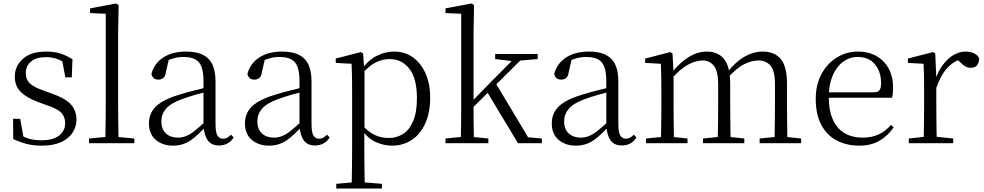

<svg xmlns="http://www.w3.org/2000/svg" viewBox="-20 -822 5646 1102"><path d="M219 14Q172 14 134.5 4.5Q97 -5 56 -24L55 -140H96L118 -17L84 -19V-55Q112 -37 142.5 -27Q173 -17 218 -17Q286 -17 320 -44.5Q354 -72 354 -115Q354 -152 331 -175.5Q308 -199 246 -219L195 -238Q135 -260 100 -293.5Q65 -327 65 -382Q65 -443 111.5 -484.5Q158 -526 246 -526Q290 -526 324.5 -515.5Q359 -505 396 -482L392 -378H355L334 -490L363 -486V-454Q333 -475 304.5 -484.5Q276 -494 245 -494Q187 -494 157.5 -468.5Q128 -443 128 -403Q128 -365 152.5 -342.5Q177 -320 231 -302L280 -284Q356 -257 387.5 -222Q419 -187 419 -135Q419 -95 396.5 -60.5Q374 -26 330 -6Q286 14 219 14Z M491 0V-27L609 -38H634L751 -27V0ZM584 0Q585 -31 585.5 -70Q586 -109 586.5 -150.5Q587 -192 587 -227V-743L497 -747V-774L646 -802L661 -793L658 -639V-227Q658 -192 658.5 -150.5Q659 -109 659.5 -70Q660 -31 661 0Z M972 14Q914 14 874.5 -19Q835 -52 835 -114Q835 -152 852 -182Q869 -212 907.5 -236Q946 -260 1010 -279Q1052 -292 1097.5 -303.5Q1143 -315 1183 -324V-300Q1143 -290 1101.5 -278Q1060 -266 1024 -253Q959 -229 932.5 -197.5Q906 -166 906 -126Q906 -80 932.5 -56Q959 -32 1002 -32Q1025 -32 1048 -41Q1071 -50 1100 -73Q1129 -96 1168 -134L1175 -88H1154Q1122 -54 1094.5 -31.5Q1067 -9 1038 2.5Q1009 14 972 14ZM1237 13Q1193 13 1172 -17Q1151 -47 1148 -101V-105V-354Q1148 -411 1135.5 -441Q1123 -471 1097.5 -483Q1072 -495 1032 -495Q1003 -495 973 -486.5Q943 -478 911 -459L950 -486L932 -407Q929 -384 917.5 -374.5Q906 -365 889 -365Q856 -365 849 -398Q865 -458 917 -492Q969 -526 1049 -526Q1134 -526 1175.5 -485.5Q1217 -445 1217 -354V-111Q1217 -61 1228.5 -43.5Q1240 -26 1261 -26Q1274 -26 1284 -31.5Q1294 -37 1306 -49L1321 -33Q1306 -9 1284.5 2Q1263 13 1237 13Z M1523 14Q1465 14 1425.5 -19Q1386 -52 1386 -114Q1386 -152 1403 -182Q1420 -212 1458.5 -236Q1497 -260 1561 -279Q1603 -292 1648.5 -303.5Q1694 -315 1734 -324V-300Q1694 -290 1652.5 -278Q1611 -266 1575 -253Q1510 -229 1483.5 -197.5Q1457 -166 1457 -126Q1457 -80 1483.5 -56Q1510 -32 1553 -32Q1576 -32 1599 -41Q1622 -50 1651 -73Q1680 -96 1719 -134L1726 -88H1705Q1673 -54 1645.5 -31.5Q1618 -9 1589 2.5Q1560 14 1523 14ZM1788 13Q1744 13 1723 -17Q1702 -47 1699 -101V-105V-354Q1699 -411 1686.5 -441Q1674 -471 1648.5 -483Q1623 -495 1583 -495Q1554 -495 1524 -486.5Q1494 -478 1462 -459L1501 -486L1483 -407Q1480 -384 1468.5 -374.5Q1457 -365 1440 -365Q1407 -365 1400 -398Q1416 -458 1468 -492Q1520 -526 1600 -526Q1685 -526 1726.5 -485.5Q1768 -445 1768 -354V-111Q1768 -61 1779.5 -43.5Q1791 -26 1812 -26Q1825 -26 1835 -31.5Q1845 -37 1857 -49L1872 -33Q1857 -9 1835.5 2Q1814 13 1788 13Z M1910 260V233L2022 223H2051L2172 233V260ZM1998 260Q1999 227 1999.5 187.5Q2000 148 2000.5 106.5Q2001 65 2001 30V-282Q2001 -334 2000.5 -376.5Q2000 -419 1998 -456L1907 -461V-486L2051 -523L2064 -515L2070 -430L2072 -425V-79L2071 -70V30Q2071 64 2071.5 105.5Q2072 147 2072.5 187Q2073 227 2074 260ZM2229 14Q2186 14 2140.5 -5Q2095 -24 2057 -76H2044L2056 -107Q2096 -63 2132.5 -46.5Q2169 -30 2212 -30Q2256 -30 2292.5 -52.5Q2329 -75 2351 -126Q2373 -177 2373 -259Q2373 -372 2329.5 -427.5Q2286 -483 2216 -483Q2177 -483 2138 -464.5Q2099 -446 2053 -393L2043 -422H2055Q2094 -478 2143 -502Q2192 -526 2241 -526Q2303 -526 2349 -493.5Q2395 -461 2422 -401.5Q2449 -342 2449 -261Q2449 -176 2421 -114Q2393 -52 2343.5 -19Q2294 14 2229 14Z M2537 0V-27L2648 -38H2673L2783 -27V0ZM2624 0Q2625 -21 2625.5 -49Q2626 -77 2626.5 -108.5Q2627 -140 2627 -170.5Q2627 -201 2627 -227V-743L2537 -747V-774L2686 -802L2701 -793L2698 -639V-229Q2698 -203 2698 -171.5Q2698 -140 2698.5 -108.5Q2699 -77 2699.5 -49Q2700 -21 2701 0ZM2664 -175V-218H2667L2811 -365L2957 -512H3004ZM2953 0 2773 -299 2823 -348 3011 -34 3090 -27V0ZM2822 -483V-512H3066V-483L2949 -473L2930 -470Z M3284 14Q3226 14 3186.5 -19Q3147 -52 3147 -114Q3147 -152 3164 -182Q3181 -212 3219.5 -236Q3258 -260 3322 -279Q3364 -292 3409.5 -303.5Q3455 -315 3495 -324V-300Q3455 -290 3413.5 -278Q3372 -266 3336 -253Q3271 -229 3244.5 -197.5Q3218 -166 3218 -126Q3218 -80 3244.5 -56Q3271 -32 3314 -32Q3337 -32 3360 -41Q3383 -50 3412 -73Q3441 -96 3480 -134L3487 -88H3466Q3434 -54 3406.5 -31.5Q3379 -9 3350 2.5Q3321 14 3284 14ZM3549 13Q3505 13 3484 -17Q3463 -47 3460 -101V-105V-354Q3460 -411 3447.5 -441Q3435 -471 3409.5 -483Q3384 -495 3344 -495Q3315 -495 3285 -486.5Q3255 -478 3223 -459L3262 -486L3244 -407Q3241 -384 3229.5 -374.5Q3218 -365 3201 -365Q3168 -365 3161 -398Q3177 -458 3229 -492Q3281 -526 3361 -526Q3446 -526 3487.5 -485.5Q3529 -445 3529 -354V-111Q3529 -61 3540.5 -43.5Q3552 -26 3573 -26Q3586 -26 3596 -31.5Q3606 -37 3618 -49L3633 -33Q3618 -9 3596.5 2Q3575 13 3549 13Z M3688 0V-27L3797 -38H3823L3926 -27V0ZM3773 0Q3774 -24 3774.5 -65Q3775 -106 3775.5 -150Q3776 -194 3776 -227V-286Q3776 -337 3775.5 -378Q3775 -419 3773 -456L3683 -461V-486L3827 -523L3840 -515L3846 -401V-398V-227Q3846 -194 3846.5 -150Q3847 -106 3847.5 -65Q3848 -24 3849 0ZM4015 0V-27L4123 -38H4149L4252 -27V0ZM4099 0Q4100 -24 4100.5 -64.5Q4101 -105 4101.5 -149Q4102 -193 4102 -227V-338Q4102 -413 4077.5 -444Q4053 -475 4013 -475Q3975 -475 3931 -452Q3887 -429 3833 -369L3823 -402H3833Q3882 -463 3933 -494.5Q3984 -526 4037 -526Q4101 -526 4136 -483Q4171 -440 4171 -338V-227Q4171 -193 4171.5 -149Q4172 -105 4172.5 -64.5Q4173 -24 4174 0ZM4340 0V-27L4448 -38H4474L4578 -27V0ZM4424 0Q4426 -24 4426.5 -64.5Q4427 -105 4427.5 -149Q4428 -193 4428 -227V-338Q4428 -415 4402.5 -445Q4377 -475 4333 -475Q4296 -475 4252.5 -454Q4209 -433 4157 -375L4146 -408H4155Q4204 -469 4254.5 -497.5Q4305 -526 4358 -526Q4425 -526 4461 -483.5Q4497 -441 4497 -340V-227Q4497 -193 4497.5 -149Q4498 -105 4498.5 -64.5Q4499 -24 4500 0Z M4912 14Q4840 14 4783 -15.5Q4726 -45 4694 -105Q4662 -165 4662 -254Q4662 -337 4695.5 -398Q4729 -459 4784 -492.5Q4839 -526 4904 -526Q4967 -526 5012.5 -499Q5058 -472 5082 -426Q5106 -380 5106 -321Q5106 -285 5100 -261H4696V-292H4995Q5020 -292 5028.5 -305Q5037 -318 5037 -346Q5037 -410 5002 -452.5Q4967 -495 4902 -495Q4856 -495 4818.5 -467Q4781 -439 4759 -387.5Q4737 -336 4737 -266Q4737 -185 4761.5 -133Q4786 -81 4829.5 -56.5Q4873 -32 4930 -32Q4983 -32 5023 -50.5Q5063 -69 5094 -105L5109 -91Q5076 -42 5027.5 -14Q4979 14 4912 14Z M5196 0V-27L5306 -39H5338L5451 -27V0ZM5281 0Q5282 -24 5282.5 -65Q5283 -106 5283.5 -150Q5284 -194 5284 -227V-285Q5284 -337 5283.5 -378Q5283 -419 5281 -456L5191 -461V-486L5335 -523L5348 -515L5354 -375V-374V-227Q5354 -194 5354.5 -150Q5355 -106 5355.5 -65Q5356 -24 5357 0ZM5354 -318 5334 -369H5350Q5366 -416 5393 -451.5Q5420 -487 5453.5 -506.5Q5487 -526 5522 -526Q5550 -526 5571.5 -515.5Q5593 -505 5600 -486Q5599 -461 5587.5 -447Q5576 -433 5551 -433Q5534 -433 5519.5 -441.5Q5505 -450 5488 -468L5465 -488H5513Q5458 -475 5419.5 -434.5Q5381 -394 5354 -318Z"/></svg>

Font: Noto Serif KR ExtraLight Light
Style: Regular
Weight: 300
Version: Version 2.003-H1;hotconv 1.1.1;makeotfexe 2.6.0